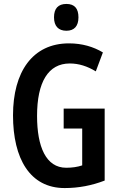

<svg xmlns="http://www.w3.org/2000/svg" viewBox="-20 -944 603 974"><path d="M317 -924C275 -924 254 -901 254 -856C254 -812 276 -788 317 -788C357 -788 378 -812 378 -856C378 -900 359 -924 317 -924ZM303 -393V-292H397V-105C373 -97 346 -93 316 -93C213 -93 168 -200 168 -356C168 -528 225 -622 334 -622C380 -622 423 -608 466 -582L502 -678C454 -707 396 -724 330 -724C144 -724 46 -578 46 -359C46 -139 132 10 308 10C379 10 446 -3 511 -28V-393Z"/></svg>

Font: Noto Sans Lao Looped ExtraCondensed SemiBold
Style: Regular
Weight: 600
Width: 2
Designer: Mark Frömberg, Ben Mitchell
Foundry: The Fontpad Ltd
Version: Version 1.002